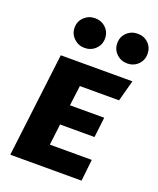

<svg xmlns="http://www.w3.org/2000/svg" viewBox="-148 -896 810 985"><g transform="rotate(20 257.0 -403.5)"><path d="M244 -453 230 -343H417L404 -233H216L202 -118H431L418 0H29L98 -568H489L458 -453ZM199 -645Q165 -645 140.5 -668.5Q116 -692 116 -726Q116 -761 140.5 -784Q165 -807 199 -807Q234 -807 258 -784Q282 -761 282 -726Q282 -692 258 -668.5Q234 -645 199 -645ZM432 -645Q397 -645 373 -668.5Q349 -692 349 -726Q349 -761 373 -784Q397 -807 432 -807Q467 -807 490.5 -784Q514 -761 514 -726Q514 -692 490.5 -668.5Q467 -645 432 -645Z"/></g></svg>

Font: Qjlgwqiwhsfqbnnlvksmvfsycuq
Style: Regular
Weight: 700
Italic angle: -8°
Designer: Carrois Corporate & Edenspiekermann
Foundry: Carrois Corporate GbR & Edenspiekermann AG
Version: Version 2.001